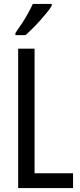

<svg xmlns="http://www.w3.org/2000/svg" viewBox="-20 -963 411 983"><path d="M73 0V-714H157V-76H354V0ZM245 -934Q236 -918 219.5 -898Q203 -878 184 -856.5Q165 -835 145.5 -816Q126 -797 111 -783H59V-794Q78 -821 94.5 -846.5Q111 -872 124.5 -896.5Q138 -921 148 -943H245Z"/></svg>

Font: Noto Sans Arabic ExtraCondensed
Style: Regular
Weight: 400
Width: 2
Designer: Monotype Design Team, Nadine Chahine, Nizar Qandah and Khaled Hosny
Foundry: Monotype Imaging Inc.
Version: Version 2.012